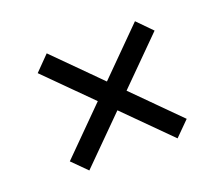

<svg xmlns="http://www.w3.org/2000/svg" viewBox="-84 -638 825 707"><g transform="rotate(-20 328.0 -284.5)"><path d="M502 -55.2 100.1 -457 156.2 -514.2 558.1 -111.3ZM156.2 -55.2 100.1 -111.3 502 -514.2 558.1 -457Z"/></g></svg>

Font: Inter 17pt
Style: Regular
Weight: 400
Version: Version 4.001;git-66647c0bb